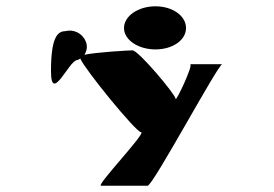

<svg xmlns="http://www.w3.org/2000/svg" viewBox="-20 -776 871 610"><path d="M142 -550C142 -444 200 -585 225 -585C229 -586 232 -588 235 -590C249 -556 412 -356 428 -356C447 -356 284 -186 301 -186H449C466 -186 673 -572 686 -572H584C596 -572 538 -450 538 -462C538 -475 420 -616 401 -616C387 -616 286 -610 248 -602C256 -614 259 -630 252 -645C242 -670 214 -684 188 -677C162 -677 142 -656 142 -550ZM374 -687C374 -649 419 -619 474 -619C529 -619 571 -649 571 -687C571 -725 529 -756 474 -756C419 -756 374 -725 374 -687Z"/></svg>

Font: Ampere
Style: SuExt
Weight: 400
Version: Version 1